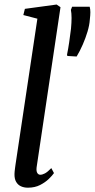

<svg xmlns="http://www.w3.org/2000/svg" viewBox="-20 -838 428 868"><path d="M145.5 -81.5Q143.5 -64.5 148.5 -56.2Q153.5 -48 162 -48Q171.5 -48 183.2 -54.2Q195 -60.5 212 -78L224 -55.5Q216.5 -44.5 200.5 -29Q184.5 -13.5 161 -1.5Q137.5 10.5 106 10.5Q88.5 10.5 74.8 4.2Q61 -2 53 -15.8Q45 -29.5 45.5 -51.5Q45.5 -56 46.2 -63Q47 -70 48 -78.2Q49 -86.5 50 -93L149 -753.5L85.5 -770L92.5 -798L236 -817.5L253.5 -805.5ZM326.5 -582.5 284.5 -585 283 -591Q288.5 -617.5 292.8 -647.2Q297 -677 301 -708.5Q303.5 -735.5 303.5 -757Q303.5 -778.5 300.5 -793.5L306 -807.5H385.5Q388.5 -796 388.5 -783Q388.5 -770 386 -748.5Q384.5 -725 375.8 -695.5Q367 -666 354 -636.2Q341 -606.5 326.5 -582.5Z"/></svg>

Font: Merriweather 60pt
Style: Italic
Weight: 400
Italic angle: -7.8°
Version: Version 2.101